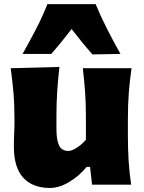

<svg xmlns="http://www.w3.org/2000/svg" viewBox="-20 -909 710 945"><path d="M226.1 16.1Q140.6 16.1 94.5 -34.2Q48.3 -84.5 48.3 -186.5Q48.3 -224.1 49.8 -252.9Q51.3 -281.7 51.3 -313Q51.3 -395.5 46.1 -454.1Q41 -512.7 32.7 -573.2L272.5 -579.6Q265.6 -519 261.7 -460.7Q257.8 -402.3 257.8 -339.8V-274.9Q257.8 -219.7 270.8 -192.9Q283.7 -166 317.4 -166Q333.5 -166 359.6 -183.1Q385.7 -200.2 402.8 -221.7V-339.8Q402.8 -402.3 398.7 -457.5Q394.5 -512.7 387.7 -573.2H627.4Q618.7 -512.7 614 -454.1Q609.4 -395.5 609.4 -313V-246.6Q609.4 -174.8 613 -117.7Q616.7 -60.5 625.5 0H433.1L423.3 -87.4H406.2Q370.6 -43.5 321.3 -13.7Q272 16.1 226.1 16.1ZM434.6 -641.1Q382.3 -701.2 332.5 -766.1Q308.6 -735.4 283.7 -704.6Q258.8 -673.8 232.4 -643.6H91.3Q125.5 -704.6 157.5 -766.4Q189.5 -828.1 213.4 -888.7H450.7Q475.6 -828.1 507.1 -766.4Q538.6 -704.6 572.8 -643.6Z"/></svg>

Font: Pinar-DS1-FD ExtraBold
Style: Regular
Weight: 800
Designer: Amin Abedi
Version: Version 2.000